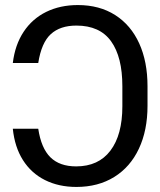

<svg xmlns="http://www.w3.org/2000/svg" viewBox="-20 -737 641 767"><path d="M284.2 -72.3Q373.5 -72.3 421.1 -135.3Q468.8 -198.2 468.8 -312.5V-392.6Q468.8 -509.3 423.8 -572Q378.9 -634.8 285.2 -634.8Q220.2 -634.8 182.9 -600.6Q145.5 -566.4 132.8 -485.4H31.2Q40 -558.1 74.5 -610.1Q108.9 -662.1 164.6 -689.5Q220.2 -716.8 291 -716.8Q377.4 -716.8 440.2 -676.8Q502.9 -636.7 536.1 -563.7Q569.3 -490.7 569.3 -392.6V-314.5Q569.3 -216.3 534.9 -143.1Q500.5 -69.8 436.3 -30Q372.1 9.8 285.2 9.8Q214.4 9.8 159.4 -17.8Q104.5 -45.4 71.5 -97.7Q38.6 -149.9 31.2 -222.7H132.8Q144.5 -145 181.4 -108.6Q218.3 -72.3 284.2 -72.3Z"/></svg>

Font: Pretendard Std
Style: Regular
Weight: 400
Designer: Base glyphs from Inter by Rasmus Andersson; Hangeul glyphs from Noto Sans CJK(Source Han Sans) by Jang Soo-young and Kan
Foundry: Kil Hyung-jin
Version: Version 1.309